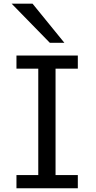

<svg xmlns="http://www.w3.org/2000/svg" viewBox="-20 -1011 516 1031"><path d="M397.9 -712.9V-642.1H278.3V-70.8H397.9V0H68.4V-70.8H185.5V-642.1H68.4V-712.9ZM154.8 -991.2 325.7 -781.2H247.6L42.5 -991.2Z"/></svg>

Font: Andika New Basic
Style: Regular
Weight: 400
Designer: Victor Gaultney, Annie Olsen, Julie Remington, Don Collingsworth, Eric Hays
Foundry: SIL International
Version: Version 5.500; ttfautohint (v1.8.3)